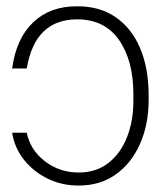

<svg xmlns="http://www.w3.org/2000/svg" viewBox="-20 -573 504 603"><path d="M18.1 -156.2H64Q74.7 -102.5 120.6 -66.9Q166.5 -31.2 227.1 -31.2Q282.2 -31.2 320.6 -61.3Q358.9 -91.3 378.9 -142.3Q398.9 -193.4 398.9 -255.9V-276.9Q398.9 -382.8 353.8 -447.5Q308.6 -512.2 222.2 -512.2Q89.8 -512.2 64 -357.9H18.1Q30.8 -451.7 84 -502.7Q137.2 -553.7 222.2 -553.2Q292.5 -553.7 342.8 -519.3Q393.1 -484.9 419.7 -422.6Q446.3 -360.4 446.8 -276.9V-255.9Q446.3 -180.7 419.4 -120.4Q392.6 -60.1 343.5 -25.1Q294.4 9.8 227.1 9.8Q173.8 9.8 129.2 -12.2Q84.5 -34.2 54.9 -71.8Q25.4 -109.4 18.1 -156.2Z"/></svg>

Font: Inter Display Extra Light
Style: Regular
Weight: 200
Designer: Rasmus Andersson
Foundry: rsms
Version: Version 4.000;git-4fc901f